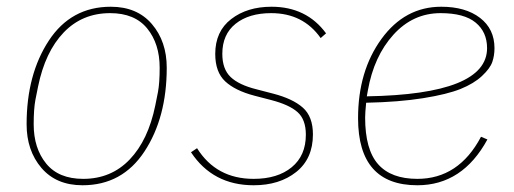

<svg xmlns="http://www.w3.org/2000/svg" viewBox="-20 -538 1527 570"><path d="M225 12Q147 12 103 -39.5Q59 -91 59 -169Q59 -317 125 -417.5Q191 -518 309 -518Q387 -518 431 -466.5Q475 -415 475 -337Q475 -189 409 -88.5Q343 12 225 12ZM227 -7Q310 -7 365 -64.5Q420 -122 441 -225L449 -265Q454 -292 454 -337Q454 -408 417 -453.5Q380 -499 307 -499Q224 -499 169 -441.5Q114 -384 93 -281L85 -241Q80 -214 80 -169Q80 -98 117 -52.5Q154 -7 227 -7Z M733 12Q612 12 547 -86L565 -98Q622 -7 733 -7Q804 -7 846 -41.5Q888 -76 888 -138Q888 -183 863.5 -205Q839 -227 785 -241L735 -254Q678 -269 648.5 -296.5Q619 -324 619 -378Q619 -445 666.5 -481.5Q714 -518 786 -518Q890 -518 948 -439L932 -425Q880 -499 785 -499Q719 -499 679.5 -467.5Q640 -436 640 -378Q640 -333 664.5 -309.5Q689 -286 741 -273L791 -260Q849 -245 879 -218.5Q909 -192 909 -139Q909 -67 859.5 -27.5Q810 12 733 12Z M1219 12Q1043 12 1043 -187Q1043 -327 1112.5 -422.5Q1182 -518 1290 -518Q1362 -518 1405 -485Q1448 -452 1448 -395Q1448 -373 1441.5 -354Q1435 -335 1411 -312.5Q1387 -290 1347.5 -274Q1308 -258 1236 -246.5Q1164 -235 1067 -233Q1064 -203 1064 -189Q1064 -94 1102.5 -50.5Q1141 -7 1219 -7Q1342 -7 1408 -132L1427 -124Q1353 12 1219 12ZM1288 -499Q1206 -499 1148 -435Q1090 -371 1072 -269L1069 -252Q1426 -258 1426 -395Q1426 -443 1392 -471Q1358 -499 1288 -499Z"/></svg>

Font: IBM Plex Sans Thin
Style: Italic
Weight: 100
Italic angle: -11.31°
Designer: Mike Abbink, Paul van der Laan, Pieter van Rosmalen
Foundry: Bold Monday
Version: Version 3.0